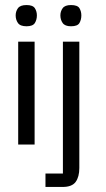

<svg xmlns="http://www.w3.org/2000/svg" viewBox="-20 -572 420 760"><path d="M52 0V-407H117V0ZM85 -468Q60 -468 51 -481Q42 -494 42 -511Q42 -527 51 -539.5Q60 -552 85 -552Q110 -552 118 -539.5Q126 -527 126 -511Q126 -494 118 -481Q110 -468 85 -468ZM261 -468Q237 -468 228 -481Q219 -494 219 -511Q219 -527 228 -539.5Q237 -552 261 -552Q287 -552 294.5 -539.5Q302 -527 302 -511Q302 -494 294.5 -481Q287 -468 261 -468ZM229 -407H294V93Q294 128 279.5 148Q265 168 228 168H160V115H229Z"/></svg>

Font: Darker Grotesque Light Medium
Style: Regular
Weight: 500
Version: Version 1.000;gftools[0.9.28]